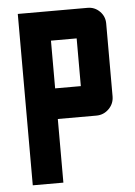

<svg xmlns="http://www.w3.org/2000/svg" viewBox="-51 -723 536 763"><g transform="rotate(-5 217.5 -342.0)"><path d="M395.5 -615.2V-324.7Q395.5 -295.4 374.8 -274.7Q354 -253.9 324.7 -253.9H170.9V0H48.8V-683.6H327.1Q355.5 -683.6 375.5 -663.6Q395.5 -643.6 395.5 -615.2ZM170.9 -376H273.4V-566.4H170.9Z"/></g></svg>

Font: California Gothic
Style: Regular
Weight: 400
Version: Version 2.2;